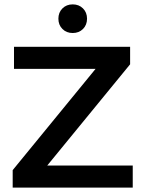

<svg xmlns="http://www.w3.org/2000/svg" viewBox="-20 -858 649 878"><path d="M587 -101V0H38V-80L417 -543H44V-644H575V-564L196 -101ZM312.5 -707Q284 -707 265.5 -725.5Q247 -744 247 -772.5Q247 -801 265.5 -819.5Q284 -838 312.5 -838Q341 -838 359.5 -819.5Q378 -801 378 -772.5Q378 -744 359.5 -725.5Q341 -707 312.5 -707Z"/></svg>

Font: Montserrat Ace
Style: Bold
Weight: 600
Designer: Julieta Ulanovsky
Foundry: Julieta Ulanovsky
Version: Version 1